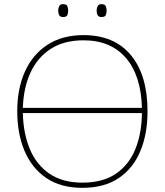

<svg xmlns="http://www.w3.org/2000/svg" viewBox="-20 -894 794 924"><path d="M690 -358Q690 -250 655.5 -167Q621 -84 551.5 -37Q482 10 376 10Q272 10 202.5 -37.5Q133 -85 98 -168Q63 -251 63 -359Q63 -467 100 -549.5Q137 -632 208.5 -678.5Q280 -725 382 -725Q530 -725 610 -628.5Q690 -532 690 -358ZM382 -700Q287 -700 223 -658Q159 -616 126 -543Q93 -470 90 -375H663Q659 -530 586 -615Q513 -700 382 -700ZM377 -15Q474 -15 537 -57.5Q600 -100 631 -175.5Q662 -251 663 -350H90Q92 -253 123.5 -177Q155 -101 218 -58Q281 -15 377 -15ZM260 -843Q260 -855 265 -864.5Q270 -874 283 -874Q300 -874 304 -864.5Q308 -855 308 -843Q308 -830 304 -821Q300 -812 283 -812Q270 -812 265 -821Q260 -830 260 -843ZM445 -843Q445 -855 450 -864.5Q455 -874 468 -874Q485 -874 489 -864.5Q493 -855 493 -843Q493 -830 489 -821Q485 -812 468 -812Q455 -812 450 -821Q445 -830 445 -843Z"/></svg>

Font: Noto Sans Thin
Style: Regular
Weight: 100
Designer: Monotype Design Team
Foundry: Monotype Imaging Inc.
Version: Version 2.007